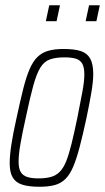

<svg xmlns="http://www.w3.org/2000/svg" viewBox="-20 -705 401 733"><path d="M131 8Q90 8 65 0Q40 -8 28.5 -27.5Q17 -47 17 -82Q17 -111 23.5 -153.5Q30 -196 43 -254Q57 -319 68.5 -365Q80 -411 93 -441Q106 -471 123 -487.5Q140 -504 164 -511Q188 -518 222 -518Q264 -518 288.5 -510Q313 -502 324.5 -481Q336 -460 336 -423Q336 -395 329 -353Q322 -311 310 -254Q296 -189 284 -143.5Q272 -98 259.5 -68.5Q247 -39 230 -22Q213 -5 189 1.5Q165 8 131 8ZM127 -24Q155 -24 174.5 -29.5Q194 -35 208 -49Q222 -63 232.5 -89Q243 -115 253 -155.5Q263 -196 275 -254Q287 -314 294.5 -354.5Q302 -395 302 -421Q302 -448 294 -462Q286 -476 269.5 -481Q253 -486 226 -486Q192 -486 170 -478Q148 -470 133.5 -446Q119 -422 106.5 -376Q94 -330 78 -254Q65 -196 58 -155.5Q51 -115 51 -88Q51 -62 59 -48.5Q67 -35 83.5 -29.5Q100 -24 127 -24ZM307 -624 320 -685H361L348 -624ZM155 -624 168 -685H209L196 -624Z"/></svg>

Font: Saira ExtraCondensed Thin
Style: Italic
Weight: 250
Width: 2
Italic angle: -12°
Designer: Hector Gatti with collaboration of the Omnibus-Type team
Foundry: Omnibus-Type
Version: Version 1.101